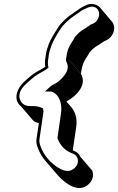

<svg xmlns="http://www.w3.org/2000/svg" viewBox="-20 -742 593 963"><path d="M541 -634 481 -705C469 -718 443 -728 416 -718C375 -699 381 -698 344 -674C317 -657 285 -627 270 -602C242 -559 225 -528 221 -510L216 -495C214 -488 212 -481 211 -474L206 -439C205 -429 205 -418 207 -407C203 -404 192 -397 175 -388C158 -379 142 -368 126 -354L108 -338C58 -295 47 -238 86 -208L146 -138C153 -130 164 -127 175 -125L163 -44C161 -29 164 -13 171 3C180 26 192 47 208 65L268 135C280 149 294 162 310 174C347 201 380 208 407 194C434 181 456 148 443 114L382 43C375 25 363 20 345 12L362 -103C368 -143 360 -177 339 -203L313 -233C316 -234 319 -237 323 -239C362 -261 417 -315 387 -370L327 -441C326 -442 326 -442 326 -443L386 -372L390 -398C390 -401 391 -403 392 -405L396 -419C404 -443 419 -459 430 -480C440 -492 453 -504 470 -514C487 -524 497 -531 502 -535C521 -541 535 -553 544 -569C559 -595 553 -620 541 -634ZM286 -174 268 -48C285 -9 305 13 344 28C356 33 363 38 368 50C378 76 361 100 341 110C322 120 296 117 260 91C224 65 200 34 185 -4C179 -19 176 -32 178 -44L198 -182C197 -188 197 -193 196 -198C183 -205 166 -210 147 -210H131C100 -210 83 -227 78 -251C74 -275 84 -298 117 -327L135 -343C150 -356 164 -367 180 -375C204 -388 209 -392 223 -402C221 -413 219 -428 221 -439L226 -474C227 -480 229 -486 231 -492L236 -508C241 -523 254 -552 282 -595C297 -618 325 -645 351 -662C388 -686 381 -688 421 -704C464 -722 491 -682 470 -645C462 -631 452 -624 435 -619C429 -614 423 -609 403 -597C384 -586 369 -573 357 -558C345 -535 330 -519 321 -493L317 -479C316 -475 315 -472 315 -469L311 -443C311 -442 312 -436 312 -435C321 -418 322 -402 317 -389C306 -360 278 -335 256 -322C243 -315 239 -314 234 -309L205 -283H237C277 -270 293 -224 286 -174Z"/></svg>

Font: AppleStorm
Style: ShdXbdIta
Weight: 800
Foundry: Cannot Into Space Fonts
Version: Version 1.01